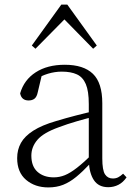

<svg xmlns="http://www.w3.org/2000/svg" viewBox="-20 -805 586 839"><path d="M191 14Q133 14 94 -19Q55 -52 55 -114Q55 -151 71.5 -180.5Q88 -210 125.5 -234Q163 -258 225 -276Q268 -289 312.5 -300.5Q357 -312 397 -321V-297Q357 -287 315.5 -275Q274 -263 237 -249Q170 -225 143.5 -194Q117 -163 117 -125Q117 -78 144 -54Q171 -30 215 -30Q240 -30 263.5 -39.5Q287 -49 316.5 -72Q346 -95 386 -134L392 -89H373Q341 -55 313 -32Q285 -9 256 2.5Q227 14 191 14ZM453 13Q411 13 390.5 -17.5Q370 -48 368 -102V-106V-350Q368 -407 355 -437.5Q342 -468 316 -480Q290 -492 250 -492Q220 -492 190 -483Q160 -474 128 -454L164 -482L145 -402Q141 -382 131 -374Q121 -366 105 -366Q74 -366 68 -397Q85 -456 136 -489Q187 -522 263 -522Q345 -522 386 -482.5Q427 -443 427 -354V-113Q427 -61 439 -43Q451 -25 473 -25Q486 -25 496 -30Q506 -35 518 -46L533 -30Q518 -8 497.5 2.5Q477 13 453 13ZM387 -592 239 -743H284L135 -592L119 -606L248 -785H274L403 -606Z"/></svg>

Font: Noto Serif JP ExtraLight ExtraLight
Style: Regular
Weight: 250
Version: Version 2.003-H1;hotconv 1.1.1;makeotfexe 2.6.0